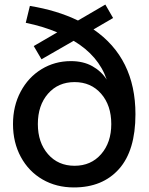

<svg xmlns="http://www.w3.org/2000/svg" viewBox="-20 -809 652 842"><path d="M37 -265Q37 -344 70.5 -407Q104 -470 162 -505.5Q220 -541 291 -541Q345 -541 384.5 -519Q424 -497 448 -460Q412 -565 303 -630L162 -549L128 -607L231 -667Q170 -693 93 -709L111 -783Q229 -764 322 -719L442 -789L476 -730L390 -680Q574 -554 574 -308Q574 -149 502 -68Q430 13 304 13Q227 13 166.5 -22Q106 -57 71.5 -120.5Q37 -184 37 -265ZM307 -82Q379 -82 423.5 -133Q468 -184 468 -265Q468 -347 423.5 -398Q379 -449 307 -449Q235 -449 190.5 -398Q146 -347 146 -265Q146 -184 190.5 -133Q235 -82 307 -82Z"/></svg>

Font: Application Medium
Style: Regular
Weight: 500
Designer: Wei Huang
Foundry: Wei Huang
Version: Version 0.012